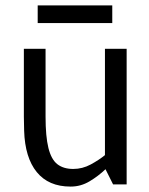

<svg xmlns="http://www.w3.org/2000/svg" viewBox="-20 -680 551 708"><path d="M240 8Q159 8 115.5 -45.5Q72 -99 69 -198L68 -250V-500H148V-250Q148 -177 158.5 -134.5Q169 -92 191.5 -74.5Q214 -57 250 -57Q284 -57 314.5 -73.5Q345 -90 367 -108V-500H447V0H397L369 -56Q343 -31 310.5 -11.5Q278 8 241 8H240ZM119 -660H394V-595H119Z"/></svg>

Font: Epunda Sans
Style: Regular
Weight: 400
Designer: Simon Atzbach
Foundry: typofactur
Version: Version 2.204; ttfautohint (v1.8.4.7-5d5b)